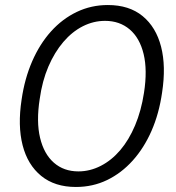

<svg xmlns="http://www.w3.org/2000/svg" viewBox="-20 -732 700 764"><path d="M282 12Q198 12 144 -32Q90 -76 70 -154Q50 -232 66 -336Q78 -419 108 -488Q138 -557 183 -607Q228 -657 285.5 -684.5Q343 -712 409 -712Q494 -712 547.5 -668Q601 -624 621 -546Q641 -468 625 -364Q613 -280 583 -211.5Q553 -143 508 -93Q463 -43 406 -15.5Q349 12 282 12ZM292 -50Q338 -50 381 -72Q424 -94 458.5 -134.5Q493 -175 517.5 -233Q542 -291 553 -363Q567 -453 551.5 -517Q536 -581 496 -615Q456 -649 398 -649Q352 -649 309.5 -627.5Q267 -606 232 -565Q197 -524 172.5 -467Q148 -410 138 -338Q124 -248 139.5 -183.5Q155 -119 194.5 -84.5Q234 -50 292 -50Z"/></svg>

Font: DM Sans 10pt Light
Style: Italic
Weight: 300
Italic angle: -10°
Version: Version 4.004;gftools[0.9.30]